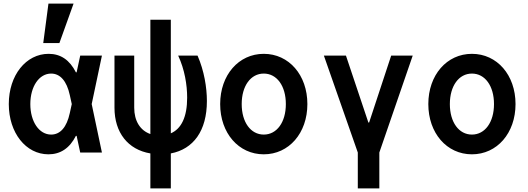

<svg xmlns="http://www.w3.org/2000/svg" viewBox="-20 -850 2940 1070"><path d="M251 -550C125 -550 29 -431 29 -270C29 -110 124 10 250 10C317 10 368 -24 403 -93H407L427 0H548L491 -270L548 -540H427L407 -447H403C368 -516 318 -550 251 -550ZM369 -220C352 -141 316 -100 265 -100C198 -100 149 -172 149 -270C149 -368 198 -440 265 -440C315 -440 352 -399 369 -320L380 -270ZM390 -830H250L221 -610H311Z M1081 -540H973C1009 -463 1023 -377 1023 -306C1023 -197 990 -132 932 -107V-740H818V-103C761 -123 728 -176 728 -250V-540H618V-250C618 -111 693 -16 818 5V200H932V5C1058 -19 1133 -121 1133 -287C1133 -362 1118 -455 1081 -540Z M1450 10C1590 10 1693 -108 1693 -270C1693 -432 1590 -550 1450 -550C1310 -550 1207 -432 1207 -270C1207 -108 1310 10 1450 10ZM1450 -100C1377 -100 1327 -169 1327 -270C1327 -371 1377 -440 1450 -440C1523 -440 1573 -371 1573 -270C1573 -169 1523 -100 1450 -100Z M1974 200H2094V0L2280 -540H2160L2037 -167H2033L1908 -540H1785L1974 0Z M2610 10C2750 10 2853 -108 2853 -270C2853 -432 2750 -550 2610 -550C2470 -550 2367 -432 2367 -270C2367 -108 2470 10 2610 10ZM2610 -100C2537 -100 2487 -169 2487 -270C2487 -371 2537 -440 2610 -440C2683 -440 2733 -371 2733 -270C2733 -169 2683 -100 2610 -100Z"/></svg>

Font: CommitMono-dimboump
Style: Bold
Weight: 700
Monospace: yes
Designer: Eigil Nikolajsen
Foundry: Eigil Nikolajsen
Version: Version 1.143